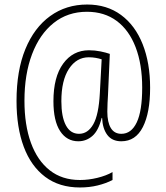

<svg xmlns="http://www.w3.org/2000/svg" viewBox="-20 -786 734 848"><path d="M643 -398Q643 -288 611 -225Q579 -162 516 -162Q475 -162 454 -190Q433 -218 431 -265H429Q415 -209 388 -185.5Q361 -162 326 -162Q275 -162 245.5 -207Q216 -252 216 -339Q216 -446 259 -505Q302 -564 373 -564Q399 -564 423.5 -559Q448 -554 465 -548L457 -367Q456 -352 455 -330.5Q454 -309 454 -293Q454 -246 469.5 -220.5Q485 -195 516 -195Q560 -195 584 -245.5Q608 -296 608 -399Q608 -502 579 -577.5Q550 -653 495.5 -693.5Q441 -734 364 -734Q279 -734 217 -684.5Q155 -635 121.5 -546.5Q88 -458 88 -341Q88 -234 116.5 -155.5Q145 -77 199.5 -34Q254 9 333 9Q371 9 410 -0.5Q449 -10 477 -26V9Q448 24 411.5 33Q375 42 333 42Q242 42 179.5 -5Q117 -52 85 -137.5Q53 -223 53 -340Q53 -474 92 -569Q131 -664 201.5 -715Q272 -766 365 -766Q452 -766 514.5 -720Q577 -674 610 -591Q643 -508 643 -398ZM251 -339Q251 -270 271 -232.5Q291 -195 329 -195Q368 -195 392 -237Q416 -279 421 -375L429 -524Q417 -528 402.5 -530.5Q388 -533 372 -533Q318 -533 284.5 -482Q251 -431 251 -339Z"/></svg>

Font: Noto Sans Tamil UI Condensed ExtraLight
Style: Regular
Weight: 200
Width: 3
Designer: Jelle Bosma - Monotype Design Team
Foundry: Monotype Imaging Inc.
Version: Version 2.004; ttfautohint (v1.8.4.7-5d5b)